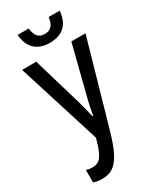

<svg xmlns="http://www.w3.org/2000/svg" viewBox="-225 -956 850 1033"><g transform="rotate(-30 199.5 -439.5)"><path d="M86 10Q57 10 33 1V-76Q52 -70 71 -70Q95 -70 111 -81Q127 -92 140 -120Q153 -148 167 -199L5 -714H93L185 -402Q190 -383 196 -360.5Q202 -338 208 -309H213Q217 -335 221.5 -356Q226 -377 231 -398L311 -714H399L253 -202Q231 -123 208 -76.5Q185 -30 156.5 -10Q128 10 86 10ZM208 -765Q150 -765 116.5 -796.5Q83 -828 78 -889H147Q151 -854 165.5 -837Q180 -820 209 -820Q264 -820 271 -889H340Q328 -765 208 -765Z"/></g></svg>

Font: Noto Sans ExtraCondensed
Style: Regular
Weight: 400
Width: 2
Designer: Monotype Design Team
Foundry: Monotype Imaging Inc.
Version: Version 2.013; ttfautohint (v1.8.4.7-5d5b)